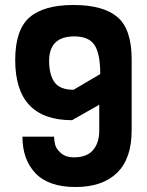

<svg xmlns="http://www.w3.org/2000/svg" viewBox="-20 -744 589 770"><path d="M508 -506V-221Q508 -108 449.5 -51Q391 6 283 6Q175 6 122.5 -49Q70 -104 70 -196H197Q197 -179 201.5 -162.5Q206 -146 225 -129.5Q244 -113 276 -113Q329 -113 353.5 -142.5Q378 -172 378 -219V-324L269 -262Q41 -262 41 -503Q41 -624 98 -674Q155 -724 274.5 -724Q394 -724 451 -675.5Q508 -627 508 -506ZM278 -598Q177 -598 177 -500Q177 -445 198.5 -414.5Q220 -384 275 -384L382 -447Q382 -529 359 -563.5Q336 -598 278 -598Z"/></svg>

Font: Viga
Style: Regular
Weight: 400
Designer: Oscar Yáñez
Foundry: Fontstage
Version: Version 1.001